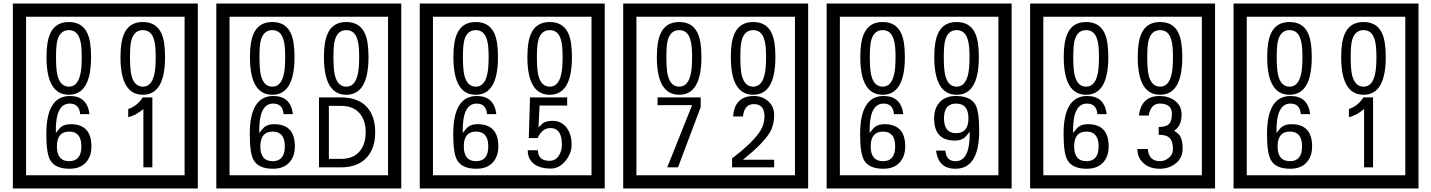

<svg xmlns="http://www.w3.org/2000/svg" viewBox="-20 -980 8125 1090"><path d="M1103 90H53V-960H1103ZM1028 15V-885H128V15ZM497 -656Q497 -442 371 -442Q244 -442 244 -656Q244 -744 265 -789Q294 -855 371 -855Q448 -855 477 -789Q497 -745 497 -656ZM444 -656Q444 -723 435 -752Q420 -809 371 -809Q322 -809 306 -752Q298 -723 298 -656Q298 -587 306 -553Q322 -488 371 -488Q419 -488 435 -554Q444 -587 444 -656ZM917 -656Q917 -442 791 -442Q664 -442 664 -656Q664 -744 685 -789Q714 -855 791 -855Q868 -855 897 -789Q917 -745 917 -656ZM864 -656Q864 -723 855 -752Q840 -809 791 -809Q742 -809 726 -752Q718 -723 718 -656Q718 -587 726 -553Q742 -488 791 -488Q839 -488 855 -554Q864 -587 864 -656ZM499 -149Q499 -91 466.5 -56.5Q434 -22 375 -22Q291 -22 264 -73Q243 -111 243 -219Q243 -435 377 -435Q475 -435 488 -332H435Q430 -392 376 -392Q293 -392 297 -225Q318 -253 328 -260Q348 -275 381 -275Q499 -275 499 -149ZM442 -149Q442 -233 373 -233Q303 -233 303 -149Q303 -65 373 -65Q442 -65 442 -149ZM845 -30H794V-361Q748 -323 708 -315V-361Q759 -378 790 -427H845Z M2258 90H1208V-960H2258ZM2183 15V-885H1283V15ZM1652 -656Q1652 -442 1526 -442Q1399 -442 1399 -656Q1399 -744 1420 -789Q1449 -855 1526 -855Q1603 -855 1632 -789Q1652 -745 1652 -656ZM1599 -656Q1599 -723 1590 -752Q1575 -809 1526 -809Q1477 -809 1461 -752Q1453 -723 1453 -656Q1453 -587 1461 -553Q1477 -488 1526 -488Q1574 -488 1590 -554Q1599 -587 1599 -656ZM2072 -656Q2072 -442 1946 -442Q1819 -442 1819 -656Q1819 -744 1840 -789Q1869 -855 1946 -855Q2023 -855 2052 -789Q2072 -745 2072 -656ZM2019 -656Q2019 -723 2010 -752Q1995 -809 1946 -809Q1897 -809 1881 -752Q1873 -723 1873 -656Q1873 -587 1881 -553Q1897 -488 1946 -488Q1994 -488 2010 -554Q2019 -587 2019 -656ZM1654 -149Q1654 -91 1621.5 -56.5Q1589 -22 1530 -22Q1446 -22 1419 -73Q1398 -111 1398 -219Q1398 -435 1532 -435Q1630 -435 1643 -332H1590Q1585 -392 1531 -392Q1448 -392 1452 -225Q1473 -253 1483 -260Q1503 -275 1536 -275Q1654 -275 1654 -149ZM1597 -149Q1597 -233 1528 -233Q1458 -233 1458 -149Q1458 -65 1528 -65Q1597 -65 1597 -149ZM2110 -229Q2110 -136 2059.5 -83Q2009 -30 1915 -30H1791V-427H1915Q2010 -427 2060 -375.5Q2110 -324 2110 -229ZM2056 -229Q2056 -298 2020 -338.5Q1984 -379 1916 -379H1847V-78H1916Q1984 -78 2020 -119Q2056 -160 2056 -229Z M3413 90H2363V-960H3413ZM3338 15V-885H2438V15ZM2807 -656Q2807 -442 2681 -442Q2554 -442 2554 -656Q2554 -744 2575 -789Q2604 -855 2681 -855Q2758 -855 2787 -789Q2807 -745 2807 -656ZM2754 -656Q2754 -723 2745 -752Q2730 -809 2681 -809Q2632 -809 2616 -752Q2608 -723 2608 -656Q2608 -587 2616 -553Q2632 -488 2681 -488Q2729 -488 2745 -554Q2754 -587 2754 -656ZM3227 -656Q3227 -442 3101 -442Q2974 -442 2974 -656Q2974 -744 2995 -789Q3024 -855 3101 -855Q3178 -855 3207 -789Q3227 -745 3227 -656ZM3174 -656Q3174 -723 3165 -752Q3150 -809 3101 -809Q3052 -809 3036 -752Q3028 -723 3028 -656Q3028 -587 3036 -553Q3052 -488 3101 -488Q3149 -488 3165 -554Q3174 -587 3174 -656ZM2809 -149Q2809 -91 2776.5 -56.5Q2744 -22 2685 -22Q2601 -22 2574 -73Q2553 -111 2553 -219Q2553 -435 2687 -435Q2785 -435 2798 -332H2745Q2740 -392 2686 -392Q2603 -392 2607 -225Q2628 -253 2638 -260Q2658 -275 2691 -275Q2809 -275 2809 -149ZM2752 -149Q2752 -233 2683 -233Q2613 -233 2613 -149Q2613 -65 2683 -65Q2752 -65 2752 -149ZM3225 -160Q3226 -111 3190.5 -67Q3155 -23 3106 -23Q3051 -23 3016 -46Q2976 -74 2976 -127H3034Q3034 -67 3100 -67Q3134 -67 3153 -97Q3170 -124 3170 -159Q3170 -253 3105 -253Q3058 -253 3032 -196H2982L2989 -427H3200V-381H3043L3037 -257Q3050 -269 3063 -281Q3082 -294 3117 -294Q3169 -294 3199 -252Q3225 -215 3225 -160Z M4568 90H3518V-960H4568ZM4493 15V-885H3593V15ZM3962 -656Q3962 -442 3836 -442Q3709 -442 3709 -656Q3709 -744 3730 -789Q3759 -855 3836 -855Q3913 -855 3942 -789Q3962 -745 3962 -656ZM3909 -656Q3909 -723 3900 -752Q3885 -809 3836 -809Q3787 -809 3771 -752Q3763 -723 3763 -656Q3763 -587 3771 -553Q3787 -488 3836 -488Q3884 -488 3900 -554Q3909 -587 3909 -656ZM4382 -656Q4382 -442 4256 -442Q4129 -442 4129 -656Q4129 -744 4150 -789Q4179 -855 4256 -855Q4333 -855 4362 -789Q4382 -745 4382 -656ZM4329 -656Q4329 -723 4320 -752Q4305 -809 4256 -809Q4207 -809 4191 -752Q4183 -723 4183 -656Q4183 -587 4191 -553Q4207 -488 4256 -488Q4304 -488 4320 -554Q4329 -587 4329 -656ZM3958 -372 3829 -30H3768L3909 -383H3713V-427H3958ZM4375 -30H4136V-81Q4257 -173 4297 -238Q4320 -276 4320 -319Q4320 -389 4260 -389Q4205 -389 4198 -319H4142Q4150 -435 4260 -435Q4308 -435 4341.5 -405Q4375 -375 4375 -327Q4375 -271 4351 -229Q4313 -165 4197 -73H4375Z M5723 90H4673V-960H5723ZM5648 15V-885H4748V15ZM5117 -656Q5117 -442 4991 -442Q4864 -442 4864 -656Q4864 -744 4885 -789Q4914 -855 4991 -855Q5068 -855 5097 -789Q5117 -745 5117 -656ZM5064 -656Q5064 -723 5055 -752Q5040 -809 4991 -809Q4942 -809 4926 -752Q4918 -723 4918 -656Q4918 -587 4926 -553Q4942 -488 4991 -488Q5039 -488 5055 -554Q5064 -587 5064 -656ZM5537 -656Q5537 -442 5411 -442Q5284 -442 5284 -656Q5284 -744 5305 -789Q5334 -855 5411 -855Q5488 -855 5517 -789Q5537 -745 5537 -656ZM5484 -656Q5484 -723 5475 -752Q5460 -809 5411 -809Q5362 -809 5346 -752Q5338 -723 5338 -656Q5338 -587 5346 -553Q5362 -488 5411 -488Q5459 -488 5475 -554Q5484 -587 5484 -656ZM5119 -149Q5119 -91 5086.5 -56.5Q5054 -22 4995 -22Q4911 -22 4884 -73Q4863 -111 4863 -219Q4863 -435 4997 -435Q5095 -435 5108 -332H5055Q5050 -392 4996 -392Q4913 -392 4917 -225Q4938 -253 4948 -260Q4968 -275 5001 -275Q5119 -275 5119 -149ZM5062 -149Q5062 -233 4993 -233Q4923 -233 4923 -149Q4923 -65 4993 -65Q5062 -65 5062 -149ZM5539 -238Q5539 -22 5404 -22Q5307 -22 5294 -125H5347Q5351 -65 5405 -65Q5488 -65 5485 -232Q5464 -205 5454 -197Q5434 -182 5400 -182Q5283 -182 5283 -308Q5283 -366 5315.5 -400.5Q5348 -435 5406 -435Q5490 -435 5518 -385Q5539 -346 5539 -238ZM5478 -308Q5478 -392 5408 -392Q5339 -392 5339 -308Q5339 -224 5408 -224Q5478 -224 5478 -308Z M6878 90H5828V-960H6878ZM6803 15V-885H5903V15ZM6272 -656Q6272 -442 6146 -442Q6019 -442 6019 -656Q6019 -744 6040 -789Q6069 -855 6146 -855Q6223 -855 6252 -789Q6272 -745 6272 -656ZM6219 -656Q6219 -723 6210 -752Q6195 -809 6146 -809Q6097 -809 6081 -752Q6073 -723 6073 -656Q6073 -587 6081 -553Q6097 -488 6146 -488Q6194 -488 6210 -554Q6219 -587 6219 -656ZM6692 -656Q6692 -442 6566 -442Q6439 -442 6439 -656Q6439 -744 6460 -789Q6489 -855 6566 -855Q6643 -855 6672 -789Q6692 -745 6692 -656ZM6639 -656Q6639 -723 6630 -752Q6615 -809 6566 -809Q6517 -809 6501 -752Q6493 -723 6493 -656Q6493 -587 6501 -553Q6517 -488 6566 -488Q6614 -488 6630 -554Q6639 -587 6639 -656ZM6274 -149Q6274 -91 6241.5 -56.5Q6209 -22 6150 -22Q6066 -22 6039 -73Q6018 -111 6018 -219Q6018 -435 6152 -435Q6250 -435 6263 -332H6210Q6205 -392 6151 -392Q6068 -392 6072 -225Q6093 -253 6103 -260Q6123 -275 6156 -275Q6274 -275 6274 -149ZM6217 -149Q6217 -233 6148 -233Q6078 -233 6078 -149Q6078 -65 6148 -65Q6217 -65 6217 -149ZM6694 -136Q6694 -84 6655.5 -53Q6617 -22 6564 -22Q6509 -22 6475 -51Q6437 -82 6437 -134H6496Q6502 -65 6565 -65Q6593 -65 6616 -84.5Q6639 -104 6639 -132Q6639 -177 6621 -196Q6603 -215 6558 -215V-259Q6600 -259 6616.5 -276Q6633 -293 6633 -334Q6633 -392 6564 -392Q6513 -392 6501 -324H6446Q6459 -435 6563 -435Q6614 -435 6649 -409Q6688 -380 6688 -330Q6688 -265 6646 -238Q6670 -222 6678 -210Q6694 -185 6694 -136Z M8033 90H6983V-960H8033ZM7958 15V-885H7058V15ZM7427 -656Q7427 -442 7301 -442Q7174 -442 7174 -656Q7174 -744 7195 -789Q7224 -855 7301 -855Q7378 -855 7407 -789Q7427 -745 7427 -656ZM7374 -656Q7374 -723 7365 -752Q7350 -809 7301 -809Q7252 -809 7236 -752Q7228 -723 7228 -656Q7228 -587 7236 -553Q7252 -488 7301 -488Q7349 -488 7365 -554Q7374 -587 7374 -656ZM7847 -656Q7847 -442 7721 -442Q7594 -442 7594 -656Q7594 -744 7615 -789Q7644 -855 7721 -855Q7798 -855 7827 -789Q7847 -745 7847 -656ZM7794 -656Q7794 -723 7785 -752Q7770 -809 7721 -809Q7672 -809 7656 -752Q7648 -723 7648 -656Q7648 -587 7656 -553Q7672 -488 7721 -488Q7769 -488 7785 -554Q7794 -587 7794 -656ZM7429 -149Q7429 -91 7396.5 -56.5Q7364 -22 7305 -22Q7221 -22 7194 -73Q7173 -111 7173 -219Q7173 -435 7307 -435Q7405 -435 7418 -332H7365Q7360 -392 7306 -392Q7223 -392 7227 -225Q7248 -253 7258 -260Q7278 -275 7311 -275Q7429 -275 7429 -149ZM7372 -149Q7372 -233 7303 -233Q7233 -233 7233 -149Q7233 -65 7303 -65Q7372 -65 7372 -149ZM7775 -30H7724V-361Q7678 -323 7638 -315V-361Q7689 -378 7720 -427H7775Z"/></svg>

Font: Unicode BMP Fallback SIL
Style: Regular
Weight: 400
Foundry: NRSI, SIL International
Version: Version 5.1 Based on Unicode 5.1